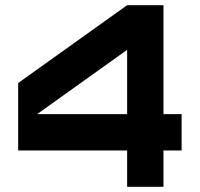

<svg xmlns="http://www.w3.org/2000/svg" viewBox="-20 -720 770 740"><path d="M680 -140H610V0H470V-140H50V-400L470 -700H610V-280H680V-140ZM470 -280V-528L123 -280H470Z"/></svg>

Font: CAT North
Style: Regular
Weight: 400
Designer: Peter Wiegel
Foundry: Peter Wiegel
Version: Version 1.000